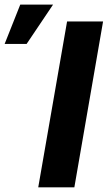

<svg xmlns="http://www.w3.org/2000/svg" viewBox="-99 -803 462 823"><path d="M342.8 -710.9 219.7 0H64.9L188.5 -710.9ZM-79.1 -614.7 -12.2 -783.2H128.4L15.1 -614.7Z"/></svg>

Font: Roboto ExtraBold
Style: Italic
Weight: 800
Designer: Christian Robertson
Foundry: Google
Version: Version 3.009; 2024